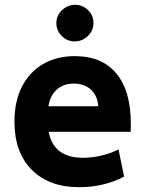

<svg xmlns="http://www.w3.org/2000/svg" viewBox="-20 -762 603 797"><path d="M308 15Q184 15 112 -57Q40 -129 40 -257Q40 -341 71 -402Q102 -463 158.5 -496Q215 -529 291 -529Q403 -529 463 -457Q523 -385 523 -249Q523 -240 523 -231.5Q523 -223 522 -215H182Q202 -107 325 -107Q363 -107 402.5 -116.5Q442 -126 472 -142L495 -29Q412 15 308 15ZM181 -321H388Q385 -364 358 -389.5Q331 -415 286 -415Q243 -415 215.5 -390Q188 -365 181 -321ZM290 -590Q259 -590 236.5 -612.5Q214 -635 214 -666Q214 -698 237.5 -720Q261 -742 292 -742Q323 -742 345.5 -720Q368 -698 368 -666Q368 -635 344.5 -612.5Q321 -590 290 -590Z"/></svg>

Font: Secular One
Style: Regular
Weight: 400
Designer: Michal Sahar
Foundry: Hagilda
Version: Version 1.002; ttfautohint (v1.8.4.7-5d5b);gftools[0.9.29]